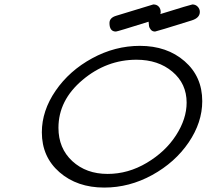

<svg xmlns="http://www.w3.org/2000/svg" viewBox="-20 -827 940 858"><path d="M167 -235.8Q167 -332 228.5 -421.6Q290 -511.2 392.1 -566.7Q494.1 -622.1 605 -622.1Q726.1 -622.1 804.9 -553.5Q883.8 -484.9 883.8 -375Q883.8 -279.8 823 -190.4Q762.2 -101.1 660.2 -44.9Q558.1 11.2 445.8 11.2Q324.7 11.2 245.8 -57.4Q167 -126 167 -235.8ZM241.2 -255.9Q241.2 -164.1 303.2 -106.9Q365.2 -49.8 460.9 -49.8Q552.7 -49.8 636 -99.4Q719.2 -148.9 766.6 -222.4Q814 -295.9 814 -368.2Q814 -453.1 750.5 -506.6Q687 -560.1 589.8 -560.1Q456.1 -560.1 348.6 -469.5Q241.2 -378.9 241.2 -255.9ZM469.2 -724.1Q469.2 -748 500 -756.8Q661.1 -806.6 665 -807.1H666Q680.2 -807.1 689.2 -797.6Q698.2 -788.1 698.2 -772Q698.2 -771 697.5 -768.6Q696.8 -766.1 696.8 -764.2Q835 -807.1 839.8 -807.1Q854 -807.1 863.5 -797.1Q873 -787.1 873 -773.9Q873 -747.1 836.9 -735.8Q677.7 -686 672.9 -686Q660.6 -686 653.8 -694.6Q647 -703.1 646 -710Q645 -716.8 644 -730Q503.9 -686 498 -686Q469.2 -686 469.2 -724.1Z"/></svg>

Font: CMU Typewriter Text Variable Width
Style: Italic
Weight: 500
Italic angle: -14.04°
Version: Version 0.7.0